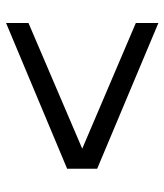

<svg xmlns="http://www.w3.org/2000/svg" viewBox="26 -649 548 640"><g transform="rotate(90 300.0 -329.0)"><path d="M56.6 -75.2V-149.9L475.6 -329.1L56.6 -507.8V-583L542.5 -378.9V-278.8Z"/></g></svg>

Font: Courier New
Style: Regular
Weight: 400
Designer: Steve Matteson
Foundry: Ascender Corporation
Version: Version 2.00.3